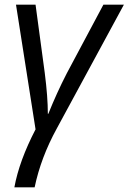

<svg xmlns="http://www.w3.org/2000/svg" viewBox="-20 -555 546 815"><path d="M183.1 -71.8H185.1Q221.2 -161.6 263.2 -243.2L418.9 -535.2H505.9L221.2 -9.8Q153.3 113.8 127 240.2H41Q61.5 127.9 130.9 -5.9L47.9 -535.2H130.9L169.9 -246.1Q183.1 -143.1 183.1 -71.8Z"/></svg>

Font: OpenSans-Italic
Style: Italic
Weight: 400
Italic angle: -12°
Foundry: Ascender Corporation
Version: Version 1.10